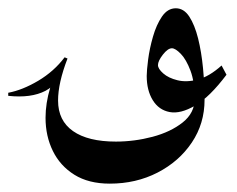

<svg xmlns="http://www.w3.org/2000/svg" viewBox="-85 -276 564 457"><path d="M176.3 161.1Q126 161.1 92 139.9Q58.1 118.7 40.8 83.3Q23.4 47.9 23.4 4.4Q23.4 -30.3 34.4 -66.9Q45.4 -103.5 68.8 -139.6L75.7 -136.7Q53.2 -78.6 53.2 -36.6Q53.2 11.2 88.9 36.1Q124.5 61 190.9 61Q234.9 61 278.1 49.6Q321.3 38.1 349.9 15.4Q378.4 -7.3 378.4 -41Q378.4 -81.1 368.4 -107.7Q358.4 -134.3 345.5 -147.7Q332.5 -161.1 324.2 -161.1Q314.5 -161.1 302.7 -146Q291 -130.9 291 -121.1Q291 -112.3 303.5 -101.3Q315.9 -90.3 337.4 -85Q358.9 -79.6 386 -86.7Q413.1 -93.8 442.4 -120.1L454.1 -98.1Q414.1 -44.9 379.4 -24.7Q344.7 -4.4 318.8 -9.3Q293 -14.2 278.6 -37.6Q264.2 -61 264.2 -95.2Q264.2 -107.9 267.6 -134.3Q271 -160.6 279.1 -188.7Q287.1 -216.8 300.5 -236.6Q314 -256.3 333.5 -256.3Q352.5 -256.3 365.5 -236.6Q378.4 -216.8 386.5 -184.6Q394.5 -152.3 398.2 -114Q401.9 -75.7 401.9 -38.6Q401.9 18.1 371.6 63.2Q341.3 108.4 290 134.8Q238.8 161.1 176.3 161.1ZM-65.4 -47.9V-55.2Q-31.7 -61.5 5.9 -83.7Q43.5 -106 68.8 -139.6L72.8 -133.8Q57.6 -77.6 23.2 -59.8Q-11.2 -42 -65.4 -47.9Z"/></svg>

Font: Lateef Medium
Style: Regular
Weight: 500
Designer: SIL International
Foundry: SIL International
Version: Version 4.200